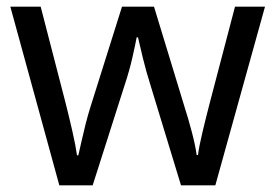

<svg xmlns="http://www.w3.org/2000/svg" viewBox="-20 -557 826 576"><path d="M431 -303Q418 -344 408.5 -383.5Q399 -423 394 -445H390Q386 -423 377 -383.5Q368 -344 354 -302L258 -1H158L11 -537H102L176 -251Q187 -208 197 -164Q207 -120 211 -91H215Q219 -108 224.5 -133Q230 -158 237 -185.5Q244 -213 251 -235L346 -537H442L534 -235Q545 -201 555.5 -161Q566 -121 570 -92H574Q577 -117 587.5 -161Q598 -205 610 -251L685 -537H775L626 -1H523Z"/></svg>

Font: Noto Sans Nushu
Style: Regular
Weight: 400
Designer: Lisa Huang
Foundry: Lisa Huang
Version: Version 1.003; ttfautohint (v1.8.4.7-5d5b)